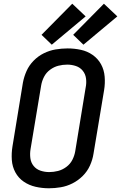

<svg xmlns="http://www.w3.org/2000/svg" viewBox="-20 -1003 650 1031"><path d="M243 8Q274 8 306.5 2.5Q339 -3 369.5 -18.5Q400 -34 424.5 -58.5Q449 -83 463 -114Q477 -145 482 -177L539 -519Q545 -555 542 -591.5Q539 -628 522.5 -658Q506 -688 477.5 -708Q449 -728 414 -735.5Q379 -743 343 -743Q311 -743 278.5 -737.5Q246 -732 215.5 -717Q185 -702 160.5 -677Q136 -652 122.5 -621.5Q109 -591 103 -559L47 -217Q41 -180 43.5 -144Q46 -108 62.5 -77.5Q79 -47 107.5 -27.5Q136 -8 171 0Q206 8 243 8ZM244 -79Q220 -79 197.5 -86.5Q175 -94 160.5 -112Q146 -130 143 -154Q140 -178 144 -202L201 -544Q205 -568 216.5 -590.5Q228 -613 249 -628.5Q270 -644 293.5 -650Q317 -656 341 -656Q365 -656 387.5 -648.5Q410 -641 424.5 -623Q439 -605 442 -581Q445 -557 440 -533L384 -191Q380 -167 368.5 -144.5Q357 -122 336 -106.5Q315 -91 291.5 -85Q268 -79 244 -79ZM428 -763 610 -915 538 -983 373 -816ZM258 -763 440 -915 368 -983 203 -816Z"/></svg>

Font: Iosevka Sparkle Medium Oblique
Style: Regular
Weight: 500
Italic angle: -9°
Designer: Belleve Invis
Foundry: Belleve Invis
Version: Version 4.5.0; ttfautohint (v1.8.3)